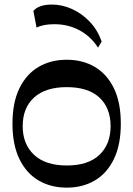

<svg xmlns="http://www.w3.org/2000/svg" viewBox="-20 -828 596 858"><path d="M278.5 10.5Q206.8 10.5 152.2 -21.6Q97.6 -53.7 66.7 -117.5Q35.7 -181.3 35.7 -275.3Q35.7 -369.9 66.7 -433.3Q97.6 -496.8 152.2 -528.9Q206.8 -561 278.5 -561Q349.5 -561 403.9 -528.9Q458.4 -496.8 489.1 -433.3Q519.9 -369.9 519.9 -275.3Q519.9 -181.3 489.1 -117.5Q458.4 -53.7 403.9 -21.6Q349.5 10.5 278.5 10.5ZM278.5 -88.5Q374 -88.5 424.1 -135.8Q474.2 -183.1 474.2 -264.2Q474.2 -345.7 424.1 -392.2Q374 -438.6 278.5 -438.6Q183 -438.6 132.2 -392.2Q81.4 -345.7 81.4 -264.2Q81.4 -183.8 132.2 -136.1Q183 -88.5 278.5 -88.5ZM418.1 -615.1Q385.9 -665.4 335.2 -692.6Q284.4 -719.8 223.5 -719.8Q200 -719.8 180.1 -716.4Q160.1 -712.9 143.4 -704.7L129.1 -779.2Q153.4 -807.6 211.9 -807.6Q257.3 -807.6 301 -788.1Q344.7 -768.6 380.2 -731.8Q415.6 -695 434.4 -642.6Z"/></svg>

Font: Savate ExtraLight
Style: Regular
Weight: 200
Designer: Max Esnée
Foundry: Plomb Type
Version: Version 2.000